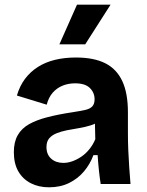

<svg xmlns="http://www.w3.org/2000/svg" viewBox="-20 -784 625 818"><path d="M189 14Q145 14 111 -3.5Q77 -21 58 -54Q39 -87 39 -136Q39 -179 55.5 -208Q72 -237 104 -255Q136 -273 183 -285Q230 -297 290 -306Q322 -311 342.5 -315.5Q363 -320 373 -330.5Q383 -341 383 -361Q383 -389 363 -409Q343 -429 300 -429Q271 -429 246.5 -419Q222 -409 204.5 -389Q187 -369 179 -338L52 -377Q64 -418 86.5 -448Q109 -478 141 -498.5Q173 -519 214 -529Q255 -539 303 -539Q380 -539 428.5 -514.5Q477 -490 501 -438.5Q525 -387 525 -306V-216Q525 -181 526.5 -145Q528 -109 530.5 -72.5Q533 -36 536 0H409Q405 -25 401.5 -57.5Q398 -90 396 -123H378Q364 -85 338 -54Q312 -23 274.5 -4.5Q237 14 189 14ZM250 -90Q269 -90 288.5 -97Q308 -104 326.5 -116.5Q345 -129 360.5 -148Q376 -167 386 -191L384 -275L407 -270Q389 -257 365 -249.5Q341 -242 315.5 -238Q290 -234 265 -229Q240 -224 220.5 -216Q201 -208 189.5 -194.5Q178 -181 178 -157Q178 -126 198 -108Q218 -90 250 -90ZM343 -595H233L308 -764H451Z"/></svg>

Font: Bricolage Grotesque
Style: Bold
Weight: 700
Designer: Mathieu Triay
Foundry: Atelier Triay
Version: Version 1.001;gftools[0.9.33.dev8+g029e19f]